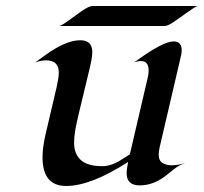

<svg xmlns="http://www.w3.org/2000/svg" viewBox="-20 -614 683 644"><path d="M562 -475.1Q589.4 -475.1 589.4 -445.8Q589.4 -437 587.4 -428.2L515.1 -118.2Q514.2 -112.8 513.2 -107.4Q512.2 -102.1 512.2 -96.7Q512.2 -74.7 525.6 -67.1Q539.1 -59.6 554.7 -59.6Q577.6 -59.6 602.1 -67.4Q581.1 -60.5 565.4 -47.9Q549.8 -35.2 533.2 -22.5Q492.7 7.8 448.7 7.8Q404.8 7.8 404.8 -32.7Q404.8 -46.4 409.7 -70.8Q284.7 9.8 201.7 9.8Q122.6 9.8 122.6 -86.9Q122.6 -117.2 131.8 -159.2L170.4 -323.7Q177.2 -355 177.2 -370.6Q177.2 -411.6 134.3 -411.6Q116.7 -411.6 97.7 -404.3Q113.3 -415.5 131.3 -428.7Q149.4 -441.9 168.9 -453.1Q214.8 -479 249.5 -479Q289.6 -479 289.6 -439Q289.6 -419.9 278.8 -376.5Q235.8 -200.7 232.2 -176.8Q228.5 -152.8 228.5 -133.8Q228.5 -114.7 235.4 -99.1Q242.2 -83.5 254.9 -74.2Q277.3 -56.6 324.2 -56.6Q355.5 -56.6 394.5 -83Q404.8 -89.8 415.5 -96.2L475.6 -354Q478.5 -365.7 478.5 -377.9Q478.5 -409.2 453.1 -409.2Q441.9 -409.2 429.7 -404.3Q525.4 -475.1 562 -475.1ZM642.6 -593.8Q635.3 -592.3 604 -569.6Q572.8 -546.9 557.1 -536.9Q541.5 -526.9 532.2 -526.9H179.7Q188 -528.8 215.8 -549.3Q243.7 -569.8 254.4 -577.1Q278.8 -593.8 290 -593.8Z"/></svg>

Font: Fondamento
Style: Italic
Weight: 400
Italic angle: -12°
Version: Version 1.000